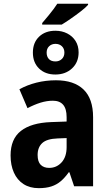

<svg xmlns="http://www.w3.org/2000/svg" viewBox="-20 -979 574 1009"><path d="M273.9 -557.1Q368.7 -557.1 418.9 -508.8Q469.2 -460.4 469.2 -362.8V0H369.6L344.7 -73.7H341.3Q321.3 -45.4 299.6 -26.9Q277.8 -8.3 250 0.7Q222.2 9.8 183.6 9.8Q136.7 9.8 103.5 -11.7Q70.3 -33.2 53 -72Q35.6 -110.8 35.6 -162.1Q35.6 -248.5 89.8 -291Q144 -333.5 248.5 -337.4L330.1 -340.3V-363.3Q330.1 -407.2 311.8 -428.5Q293.5 -449.7 257.8 -449.7Q226.1 -449.7 193.1 -439.5Q160.2 -429.2 124.5 -410.6L82 -509.8Q122.1 -532.2 171.4 -544.7Q220.7 -557.1 273.9 -557.1ZM330.1 -253.4 282.7 -251.5Q226.1 -249.5 201.9 -227.1Q177.7 -204.6 177.7 -164.6Q177.7 -129.4 193.8 -113Q210 -96.7 238.3 -96.7Q277.3 -96.7 303.7 -125.7Q330.1 -154.8 330.1 -206.1ZM271.5 -748.5Q251.5 -748.5 238.3 -736.1Q225.1 -723.6 225.1 -702.6Q225.1 -681.6 236.8 -668.9Q248.5 -656.2 271.5 -656.2Q291.5 -656.2 304.9 -668.9Q318.4 -681.6 318.4 -702.6Q318.4 -723.6 305.2 -736.1Q292 -748.5 271.5 -748.5ZM271 -817.4Q305.7 -817.4 333.3 -803.2Q360.8 -789.1 377 -763.7Q393.1 -738.3 393.1 -703.6Q393.1 -651.9 358.6 -619.6Q324.2 -587.4 271 -587.4Q217.8 -587.4 185.3 -618.9Q152.8 -650.4 152.8 -702.6Q152.8 -754.9 185.3 -786.1Q217.8 -817.4 271 -817.4ZM442.9 -959.5V-953.6Q431.6 -940.4 405.3 -919.9Q378.9 -899.4 350.6 -879.9Q322.3 -860.4 304.2 -849.6H201.7V-857.9Q221.7 -881.3 236.1 -898.9Q250.5 -916.5 261.5 -931.2Q272.5 -945.8 281.2 -959.5Z"/></svg>

Font: Open Sans SemiCondensed
Style: Bold
Weight: 700
Width: 4
Designer: Monotype Design Team
Foundry: Monotype Imaging Inc.
Version: Version 3.003